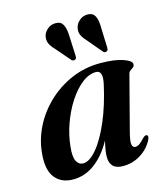

<svg xmlns="http://www.w3.org/2000/svg" viewBox="-106 -770 745 861"><g transform="rotate(-15 267.0 -339.0)"><path d="M428 -132Q416.5 -88.5 419.5 -73.5Q422.5 -58.5 435 -58.5Q444 -58.5 453.8 -65Q463.5 -71.5 478.5 -88Q490 -99 497 -96Q507 -91.5 496.5 -71Q476.5 -34 440 -11.8Q403.5 10.5 360 10.5Q327.5 10.5 313 -4.8Q298.5 -20 298.5 -48.5Q298.5 -73.5 310 -121.5Q275.5 -58.5 229 -24Q182.5 10.5 128 10.5Q73 10.5 43.8 -26.8Q14.5 -64 22.5 -140.5Q28 -202 57 -259.5Q86 -317 134 -362.5Q182 -408 244.2 -435Q306.5 -462 378 -462Q446 -462 484.8 -448Q523.5 -434 522 -418.5Q521.5 -409.5 515.2 -405Q509 -400.5 502.2 -395.8Q495.5 -391 493 -381.5ZM153.5 -136Q148 -87.5 159 -67.5Q170 -47.5 189.5 -47.5Q219 -47.5 253 -87.8Q287 -128 318.2 -200.5Q349.5 -273 370.5 -369Q383 -428.5 350 -428.5Q316.5 -428.5 283.8 -402.5Q251 -376.5 223.2 -333.5Q195.5 -290.5 177 -238.8Q158.5 -187 153.5 -136ZM424 -622 427.5 -521.5Q427.5 -516.5 426.8 -512.5Q426 -508.5 421.5 -506Q412.5 -500.5 405 -508L346 -578Q331 -593.5 324.2 -609.5Q317.5 -625.5 323.5 -646Q328 -662 344.2 -675.2Q360.5 -688.5 382.5 -687.5Q405 -687 414.2 -669.2Q423.5 -651.5 424 -622ZM276.5 -623 281 -522.5Q281.5 -518 280.8 -514Q280 -510 275.5 -507Q267 -501.5 258.5 -508.5L199 -577.5Q184 -592.5 176.8 -608.2Q169.5 -624 174.5 -645Q179 -661 195 -674.2Q211 -687.5 233 -687Q255.5 -687 265.2 -669.8Q275 -652.5 276.5 -623Z"/></g></svg>

Font: Fraunces 72pt S000 SemiBold
Style: Italic
Weight: 600
Italic angle: -16°
Version: Version 1.000; ttfautohint (v1.8.3)